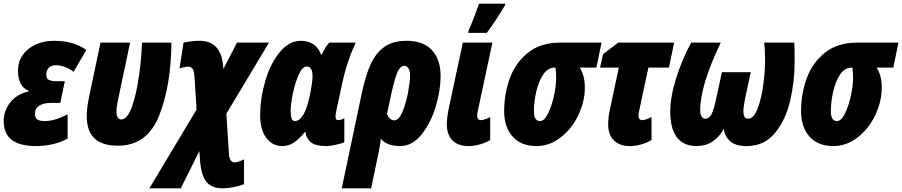

<svg xmlns="http://www.w3.org/2000/svg" viewBox="-23 -785 4910 1045"><path d="M-3 -128Q-3 -161 12 -194Q27 -227 57.5 -252.5Q88 -278 132 -287V-292Q75 -314 75 -402Q75 -448 100 -484.5Q125 -521 169.5 -542Q214 -563 271 -563Q322 -563 365 -551.5Q408 -540 447 -513L377 -394Q355 -412 329.5 -421Q304 -430 282 -430Q257 -430 243 -416.5Q229 -403 229 -378Q229 -358 242.5 -350.5Q256 -343 286 -343H330L305 -225H253Q215 -225 191 -210Q167 -195 167 -164Q167 -145 179 -135.5Q191 -126 221 -126Q275 -126 345 -163V-31Q307 -10 262.5 0Q218 10 175 10Q85 10 41 -23.5Q-3 -57 -3 -128Z M449 -153Q449 -199 463 -263L524 -553H685L618 -235Q611 -204 611 -179Q611 -135 636 -135Q671 -135 695.5 -205Q720 -275 733.5 -372.5Q747 -470 750 -553H910Q908 -319 843 -155.5Q778 8 619 8Q531 8 490 -33Q449 -74 449 -153Z M1047 -189 1035 -375Q1033 -399 1025 -410.5Q1017 -422 1000 -422Q985 -422 954 -413L976 -553Q992 -557 1017 -560Q1042 -563 1062 -563Q1124 -563 1155.5 -526.5Q1187 -490 1192 -420L1193 -410L1267 -553H1441L1209 -166L1223 51Q1224 76 1232.5 87.5Q1241 99 1253 99Q1261 99 1277 94Q1293 89 1305 82V217Q1279 228 1247.5 234Q1216 240 1188 240Q1128 240 1099 203Q1070 166 1065 76L1062 37L961 240H790Z M1393 -156Q1393 -248 1420.5 -343Q1448 -438 1499 -500.5Q1550 -563 1616 -563Q1652 -563 1681.5 -544.5Q1711 -526 1725 -487H1728Q1748 -531 1769 -553H1913Q1863 -445 1838 -324L1809 -190Q1803 -162 1803 -150Q1803 -139 1807.5 -135Q1812 -131 1820 -131Q1832 -131 1851 -142V-10Q1829 -2 1799.5 4Q1770 10 1754 10Q1690 10 1665.5 -14Q1641 -38 1640 -66H1636Q1607 -30 1578 -10Q1549 10 1513 10Q1459 10 1426 -35Q1393 -80 1393 -156ZM1663 -265Q1678 -337 1678 -370Q1678 -423 1647 -423Q1623 -423 1603 -379Q1583 -335 1571 -276Q1559 -217 1559 -181Q1559 -126 1581 -126Q1634 -126 1663 -265Z M1946 -277Q1967 -377 1996 -438.5Q2025 -500 2071.5 -531.5Q2118 -563 2190 -563Q2281 -563 2328 -512Q2375 -461 2375 -372Q2375 -293 2348 -203.5Q2321 -114 2270.5 -52Q2220 10 2155 10Q2083 10 2049 -30Q2047 4 2035 58L1997 240H1837ZM2209 -372Q2209 -399 2200 -413Q2191 -427 2179 -427Q2157 -427 2141.5 -395Q2126 -363 2106 -271L2083 -164Q2098 -130 2123 -130Q2148 -130 2167.5 -176.5Q2187 -223 2198 -282.5Q2209 -342 2209 -372Z M2409 -108Q2409 -146 2420 -197L2496 -553H2657L2577 -179Q2577 -176 2575.5 -169Q2574 -162 2574 -154Q2574 -144 2579.5 -137.5Q2585 -131 2594 -131Q2603 -131 2618 -136Q2633 -141 2645 -148V-23Q2619 -7 2587 1.5Q2555 10 2527 10Q2470 10 2439.5 -21Q2409 -52 2409 -108ZM2528 -620Q2537 -639 2555.5 -687Q2574 -735 2584 -765H2727L2725 -755Q2663 -653 2626 -606H2525Z M2721 -181Q2721 -273 2751.5 -358Q2782 -443 2850.5 -498Q2919 -553 3026 -553H3251L3223 -417H3132Q3160 -376 3160 -307Q3160 -234 3125.5 -160Q3091 -86 3030 -38Q2969 10 2896 10Q2814 10 2767.5 -41Q2721 -92 2721 -181ZM3004 -362Q3004 -393 3000 -417H2996Q2958 -417 2932.5 -378Q2907 -339 2895 -283.5Q2883 -228 2883 -180Q2883 -126 2916 -126Q2939 -126 2959 -165.5Q2979 -205 2991.5 -261Q3004 -317 3004 -362Z M3287 -108Q3287 -150 3298 -196L3345 -417H3243L3259 -490L3342 -553H3646L3618 -417H3506L3455 -178Q3452 -169 3452 -154Q3452 -144 3457.5 -137.5Q3463 -131 3472 -131Q3489 -131 3523 -148V-23Q3497 -7 3465.5 1.5Q3434 10 3406 10Q3349 10 3318 -21Q3287 -52 3287 -108Z M3625 -179Q3625 -257 3657.5 -360.5Q3690 -464 3739 -553H3900Q3788 -321 3788 -185Q3788 -162 3795.5 -150.5Q3803 -139 3815 -139Q3838 -139 3850.5 -165Q3863 -191 3877 -257L3906 -392H4063L4034 -257Q4023 -200 4023 -184Q4023 -160 4029 -149.5Q4035 -139 4048 -139Q4080 -139 4101 -195.5Q4122 -252 4131.5 -325.5Q4141 -399 4141 -450Q4141 -522 4136 -553H4300Q4302 -527 4302 -448Q4302 -345 4278.5 -240.5Q4255 -136 4196.5 -63Q4138 10 4041 10Q3977 10 3948 -19Q3919 -48 3917 -84Q3892 -39 3854.5 -14.5Q3817 10 3770 10Q3625 10 3625 -179Z M4337 -181Q4337 -273 4367.5 -358Q4398 -443 4466.5 -498Q4535 -553 4642 -553H4867L4839 -417H4748Q4776 -376 4776 -307Q4776 -234 4741.5 -160Q4707 -86 4646 -38Q4585 10 4512 10Q4430 10 4383.5 -41Q4337 -92 4337 -181ZM4620 -362Q4620 -393 4616 -417H4612Q4574 -417 4548.5 -378Q4523 -339 4511 -283.5Q4499 -228 4499 -180Q4499 -126 4532 -126Q4555 -126 4575 -165.5Q4595 -205 4607.5 -261Q4620 -317 4620 -362Z"/></svg>

Font: Noto Sans UI CondBlack
Style: Italic
Weight: 900
Width: 3
Italic angle: -12°
Designer: Monotype Design Team
Foundry: Monotype Imaging Inc.
Version: Version 1.001